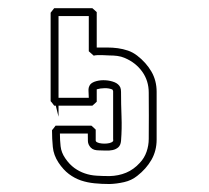

<svg xmlns="http://www.w3.org/2000/svg" viewBox="-20 -69 515 474"><path d="M113.8 -48.8H208Q210.9 -46.4 213.6 -43.9Q216.3 -41.5 218.8 -39.1V48.3Q231.4 48.3 244.6 48.3Q257.8 48.3 270.8 50Q283.7 51.8 295.9 55.9Q308.1 60.1 318.8 68.4Q340.8 85.4 353.8 107.7Q366.7 129.9 366.7 157.7V275.4Q366.7 303.2 353.8 325.7Q340.8 348.1 318.8 365.2Q304.7 376.5 286.4 380.6Q268.1 384.8 250.5 385.3Q231 385.3 213.4 383.5Q195.8 381.8 179.9 376.5Q164.1 371.1 150.1 360.6Q136.2 350.1 124.5 332.5Q112.3 314 110.4 293.9Q108.4 273.9 108.4 252.4Q110.8 250 112.8 247.1Q114.7 244.1 117.2 241.2H205.6Q208.5 243.7 211.2 246.1Q213.9 248.5 216.3 251V278.3Q216.3 278.8 216.6 279.1Q216.8 279.3 216.8 279.8Q218.8 282.7 224.9 284.2Q231 285.6 237.8 285.6Q244.6 285.6 250.5 284.2Q256.3 282.7 258.8 279.8Q259.8 278.8 259.5 276.9Q259.3 274.9 259.3 273.9V156.2Q259.3 154.8 257.3 151.9Q248.5 148.4 238 148.7Q227.5 148.9 219.2 151.4H218.8V182.1Q216.3 184.6 213.6 187Q210.9 189.5 208 191.9H124.5V219.2Q122.6 212.4 121.1 205.6Q119.6 198.7 117.7 191.9H113.8Q111.3 189 109.4 186Q107.4 183.1 105 180.7V-37.6ZM124.5 -29.3V172.4H199.2Q199.2 165 198.5 155.5Q197.8 146 203.1 139.2Q208 133.8 218.5 131.1Q229 128.4 240.7 129.2Q252.4 129.9 262.7 134Q272.9 138.2 276.9 146.5Q278.8 150.9 278.8 157.7Q278.8 188.5 280 218.5Q281.2 248.5 278.8 278.8Q277.8 289.6 272 294.7Q266.1 299.8 257.8 301.5Q249.5 303.2 240.2 302.7Q231 302.2 223.6 302.2Q218.3 302.2 213.1 300.8Q208 299.3 204.1 295.4Q197.3 288.1 197 279.3Q196.8 270.5 196.8 260.7H127.9Q127.9 276.4 129.6 292Q131.3 307.6 141.1 321.8Q151.4 336.9 163.6 345.7Q175.8 354.5 189.5 359.1Q203.1 363.8 218.3 364.7Q233.4 365.7 250.5 365.7Q272.5 365.2 291.3 357.4Q310.1 349.6 325.2 333Q336.4 321.3 341.8 305.7Q347.2 290 347.2 273.9Q347.7 216.8 347.2 159.7Q347.2 130.4 331.1 107.9Q314.9 85.4 288.1 74.2Q279.3 70.3 269.8 69.1Q260.3 67.9 250.5 67.9Q248.5 67.9 243.7 67.6Q238.8 67.4 232.7 67.1Q226.6 66.9 220.7 67.1Q214.8 67.4 211.4 68.4Q208.5 65.9 205.3 63Q202.1 60.1 199.2 57.6V-29.3Z"/></svg>

Font: Preussische VI 9 Linie
Style: Regular
Weight: 400
Designer: Peter Wiegel
Foundry: Peter Wiegel
Version: Version 1.000 2009 initial release